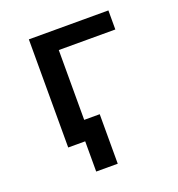

<svg xmlns="http://www.w3.org/2000/svg" viewBox="-123 -623 806 871"><g transform="rotate(-20 280.0 -188.0)"><path d="M194 146V0H112V-522H496V-430H223V-93H298V146Z"/></g></svg>

Font: Ubuntu Sans Mono Medium
Style: Regular
Weight: 500
Monospace: yes
Designer: Dalton Maag Ltd
Foundry: Dalton Maag Ltd
Version: Version 1.006